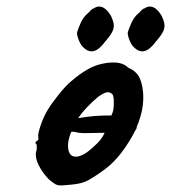

<svg xmlns="http://www.w3.org/2000/svg" viewBox="-20 -574 523 587"><path d="M394 -176Q383 -153 362 -122Q339 -89 316 -69Q293 -49 260 -29Q242 -17 222 -13Q202 -9 168 -7Q156 -7 149 -11Q142 -15 129 -26Q109 -47 98 -69.5Q87 -92 90 -109Q93 -116 92.5 -123Q92 -130 92 -132Q88 -136 88 -137.5Q88 -139 90 -140.5Q92 -142 93 -144Q99 -144 97 -155Q95 -163 104 -190Q113 -217 127 -240Q138 -258 159.5 -285Q181 -312 198 -326Q248 -369 288 -378Q308 -383 327 -383Q356 -383 372 -367Q394 -358 404 -341Q414 -324 417 -296Q418 -290 418 -275Q418 -233 398 -186Q398 -180 394 -176ZM219 -213H220Q251 -218 271 -219.5Q291 -221 321 -221L322 -225Q328 -234 328 -261Q328 -285 321 -288Q316 -292 309 -292Q300 -292 280 -278Q239 -243 219 -213ZM300 -168 240 -167Q220 -167 208 -171H198Q192 -158 189 -141Q188 -137 188 -129Q188 -95 212 -95Q235 -95 270 -129Q290 -146 300 -168ZM216 -476Q219 -487 227 -504.5Q235 -522 248 -533Q251 -535 256 -541Q261 -547 266 -548Q275 -554 283 -554Q303 -554 320 -524Q328 -506 328 -496Q328 -485 321.5 -473.5Q315 -462 300 -445Q279 -417 260 -417Q247 -417 235 -429Q226 -437 220 -453.5Q214 -470 216 -476ZM371 -476Q374 -487 382 -504.5Q390 -522 403 -533Q406 -535 411 -541Q416 -547 421 -548Q430 -554 438 -554Q458 -554 475 -524Q483 -506 483 -496Q483 -485 476.5 -473.5Q470 -462 455 -445Q434 -417 415 -417Q402 -417 390 -429Q381 -437 375 -453.5Q369 -470 371 -476Z"/></svg>

Font: Caveat
Style: Bold
Weight: 700
Designer: Pablo Impallari
Foundry: Pablo Impallari
Version: Version 1.500; ttfautohint (v1.6)